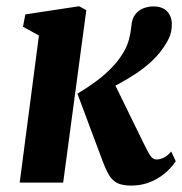

<svg xmlns="http://www.w3.org/2000/svg" viewBox="-20 -584 582 614"><path d="M43 0 104.5 -470.5 53.5 -498.5 61 -538 233 -564 256 -551.5 182 0ZM400 9.5Q372.5 9.5 356 1.8Q339.5 -6 328.8 -24Q318 -42 307 -72L227.5 -284.5Q262 -305 290.2 -326.2Q318.5 -347.5 340 -370.5Q361.5 -393.5 376 -418.5Q387 -437.5 392.5 -458Q398 -478.5 400 -500Q402 -525.5 413.5 -539.2Q425 -553 440.5 -558.2Q456 -563.5 469.5 -563.5Q500 -563.5 514.8 -547.2Q529.5 -531 529.5 -507Q529.5 -480.5 520 -461.2Q510.5 -442 498 -425.5Q483 -404.5 461.5 -385Q440 -365.5 414.8 -348.8Q389.5 -332 363.5 -317.8Q337.5 -303.5 312.5 -292.5L335 -339L438.5 -127.5Q453.5 -96.5 461.5 -85.2Q469.5 -74 480.5 -74Q492 -74 503.8 -79.8Q515.5 -85.5 527.5 -99.5L542 -68.5Q526 -44.5 503.8 -27Q481.5 -9.5 455.5 0Q429.5 9.5 400 9.5Z"/></svg>

Font: Merriweather 28pt ExtraBold
Style: Italic
Weight: 800
Italic angle: -7.8°
Version: Version 2.101